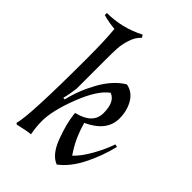

<svg xmlns="http://www.w3.org/2000/svg" viewBox="-213 -795 903 903"><g transform="rotate(45 238.5 -344.0)"><path d="M150 -489V-303Q145 -262 136 -229L146 -228Q164 -305 205 -378Q246 -451 303 -485Q346 -477 369 -437.5Q392 -398 392 -347Q392 -262 289 -215Q310 -140 347 -83L358 -66Q388 -93 418.5 -147Q449 -201 464 -247L478 -244Q459 -166 423 -94.5Q387 -23 336 15Q289 -3 261 -76.5Q233 -150 226 -211V-218Q273 -229 297 -252.5Q321 -276 321 -312Q321 -387 277 -403Q227 -368 184.5 -259.5Q142 -151 142 -81Q142 -42 150 0Q125 2 70 15L64 10Q84 -59 84 -442Q84 -561 77 -628Q39 -631 -1 -642V-656Q100 -656 190 -703L198 -690Q175 -669 164 -634.5Q153 -600 151.5 -572Q150 -544 150 -489Z"/></g></svg>

Font: Almendra
Style: Italic
Weight: 400
Italic angle: -12°
Designer: Ana Sanfelippo
Foundry: Ana Sanfelippo
Version: Version 1.004